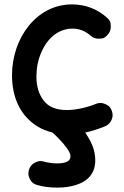

<svg xmlns="http://www.w3.org/2000/svg" viewBox="-20 -564 563 875"><path d="M471.7 -406.7C480.5 -417 484.9 -428.7 484.9 -441.9C484.9 -443.4 484.4 -448.7 483.9 -457.5C483.4 -465.8 477.1 -475.1 465.8 -484.9C422.4 -523.4 368.7 -543.9 307.6 -543.9C146.5 -543.9 34.7 -390.6 34.7 -220.7C34.7 -117.7 74.7 -33.7 152.3 13.2C171.9 24.9 193.8 33.7 218.3 39.6C227.1 46.9 236.8 56.6 248 67.9C262.2 82 274.4 96.7 285.2 111.8C295.9 126.5 301.3 138.7 301.3 148.9C301.3 169.9 280.8 180.7 239.3 180.7C218.3 180.7 193.4 176.3 180.2 172.4C174.8 170.9 169.9 169.9 164.6 169.9C155.8 169.9 146 173.3 134.8 179.7C123.5 186 116.2 196.3 111.8 210.9C110.4 216.3 109.4 221.2 109.4 226.6C109.4 235.4 112.3 245.6 118.7 256.8C125 268.1 135.3 275.4 149.9 279.3C176.8 287.1 207.5 291 242.7 291C272.5 291 300.8 287.1 326.7 278.8C378.9 262.7 414.1 226.6 414.1 167.5C414.1 135.7 406.2 106 391.1 77.6C383.8 64.5 376.5 51.8 368.2 40C369.6 39.6 371.6 39.6 373 39.1C398.4 33.2 425.3 24.9 453.6 13.7C482.4 4.4 493.2 -21.5 493.2 -39.6C493.2 -44.9 492.2 -49.8 490.7 -55.2C486.3 -69.8 479 -80.1 467.8 -85.9C456.5 -91.8 446.8 -94.7 438 -94.7C432.6 -94.7 426.8 -93.8 421.4 -92.3C380.4 -75.2 329.1 -62.5 284.2 -62.5C236.3 -62.5 201.2 -76.7 179.2 -105.5C157.2 -133.8 146 -169.9 146 -214.4C146 -252.9 152.8 -289.1 167 -322.3C194.3 -388.7 245.6 -433.6 310.5 -433.6C340.8 -433.6 368.7 -422.9 393.6 -400.9C403.8 -392.1 415.5 -387.7 429.2 -387.7C430.7 -387.7 436 -388.2 444.3 -388.7C452.6 -389.2 461.9 -395.5 471.7 -406.7Z"/></svg>

Font: Mikhak SemiBold
Style: Regular
Weight: 600
Designer: Amin Abedi
Version: Version 3.2